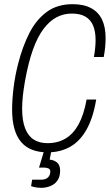

<svg xmlns="http://www.w3.org/2000/svg" viewBox="-20 -718 526 920"><path d="M208 12Q122 12 80 -39Q38 -90 38 -193Q38 -240 45 -297.5Q52 -355 67 -413Q88 -495 120.5 -559Q153 -623 203.5 -660.5Q254 -698 328 -698Q381 -698 416.5 -679Q452 -660 469 -624Q486 -588 486 -537Q486 -516 484 -493.5Q482 -471 477 -445H430Q434 -468 436 -488Q438 -508 438 -526Q438 -568 426 -596Q414 -624 389 -638.5Q364 -653 324 -653Q285 -653 251.5 -635.5Q218 -618 189 -580Q160 -542 138 -480.5Q116 -419 100 -331Q97 -312 94 -293.5Q91 -275 89.5 -259Q88 -243 87 -227.5Q86 -212 86 -198Q86 -140 100.5 -103Q115 -66 142 -49Q169 -32 208 -32Q257 -32 294.5 -54.5Q332 -77 357 -123Q382 -169 395 -241H441Q426 -152 394 -96Q362 -40 315 -14Q268 12 208 12ZM182 182Q165 182 152.5 180Q140 178 129 174L134 143H177Q199 143 210 132Q221 121 221 104Q221 93 212 89Q203 85 190 85H167L196 -11H229L218 47Q237 48 252.5 60Q268 72 268 99Q268 126 258 142.5Q248 159 233.5 167.5Q219 176 204.5 179Q190 182 182 182Z"/></svg>

Font: Archivo ExtraCondensed Thin
Style: Italic
Weight: 250
Width: 2
Italic angle: -10°
Designer: Hector Gatti
Foundry: Omnibus-Type
Version: Version 2.001